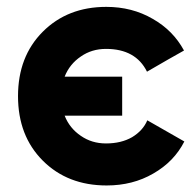

<svg xmlns="http://www.w3.org/2000/svg" viewBox="-20 -534 577 567"><path d="M415 -178.7Q442.4 -163.1 524.4 -116.2Q494.1 -56.6 432.6 -21.5Q372.1 13.7 294.9 13.7Q179.7 13.7 106.4 -59.6Q33.2 -132.8 33.2 -250Q33.2 -367.2 106.4 -440.4Q179.7 -513.7 293.9 -513.7Q370.1 -513.7 430.7 -478.5Q491.2 -444.3 523.4 -384.8Q486.3 -364.3 414.1 -322.3Q380.9 -389.6 293 -389.6Q251 -389.6 218.8 -367.2Q185.5 -344.7 170.9 -307.6Q227.5 -307.6 340.8 -307.6Q340.8 -279.3 340.8 -192.4Q298.8 -192.4 170.9 -192.4Q185.5 -155.3 218.8 -132.8Q251 -110.4 293 -110.4Q337.9 -110.4 370.1 -128.9Q402.3 -148.4 415 -178.7Z"/></svg>

Font: LeFont
Style: Regular
Weight: 700
Designer: Leryon MEDIA
Version: Version 1.0